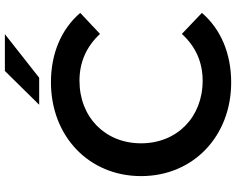

<svg xmlns="http://www.w3.org/2000/svg" viewBox="-108 -826 944 767"><g transform="rotate(-90 363.5 -442.0)"><path d="M329 -757H437L611 -894H464ZM418 10C533 10 631 -31 696 -107L612 -187C561 -131 498 -104 425 -104C280 -104 175 -206 175 -350C175 -494 280 -596 425 -596C498 -596 561 -569 612 -514L696 -593C631 -669 533 -710 419 -710C204 -710 44 -559 44 -350C44 -141 204 10 418 10Z"/></g></svg>

Font: Montserrat Lite SemiBold
Style: Regular
Weight: 600
Designer: Julieta Ulanovsky
Foundry: Julieta Ulanovsky
Version: Version 7.200;PS 007.200;hotconv 1.0.88;makeotf.lib2.5.64775